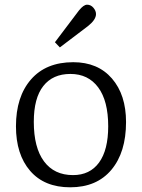

<svg xmlns="http://www.w3.org/2000/svg" viewBox="-20 -784 605 818"><path d="M279 14Q169 14 108.5 -56Q48 -126 48 -246Q48 -372 112 -445.5Q176 -519 292 -519Q397 -519 457 -449.5Q517 -380 517 -264Q517 -135 454.5 -60.5Q392 14 279 14ZM291 -38Q363 -38 402 -91.5Q441 -145 441 -246Q441 -354 398.5 -411.5Q356 -469 280 -469Q205 -469 164.5 -417.5Q124 -366 124 -265Q124 -155 167.5 -96.5Q211 -38 291 -38ZM235 -582 214 -604 316 -739Q336 -764 351 -764Q367 -764 378 -751Q389 -738 389 -724Q389 -700 355 -673Z"/></svg>

Font: Literata 12pt Light
Style: Regular
Weight: 300
Designer: Latin by Veronika Burian and Jose Scaglione. Greek by Irene Vlachou. Cyrillic by Vera Evstafieva.
Foundry: TypeTogether
Version: Version 3.002